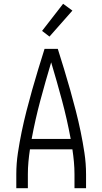

<svg xmlns="http://www.w3.org/2000/svg" viewBox="-20 -993 540 1013"><path d="M66 0V-74Q66 -130 74.5 -186.5Q83 -243 94.5 -298.5Q106 -354 120 -408.5Q134 -463 149.5 -518Q165 -573 181.5 -627Q198 -681 215 -735H285Q302 -681 318.5 -627Q335 -573 350.5 -518Q366 -463 380 -408.5Q394 -354 405.5 -298.5Q417 -243 425.5 -186.5Q434 -130 434 -74V0H373V-74Q373 -106 370 -139Q367 -172 362 -205H138Q133 -172 130 -139Q127 -106 127 -74V0ZM147 -260H353Q334 -363 307 -463.5Q280 -564 250 -664Q220 -564 193 -463.5Q166 -363 147 -260ZM241 -800 202 -830 313 -973 362 -937Z"/></svg>

Font: Iosevka Term Curly Light
Style: Regular
Weight: 300
Designer: Belleve Invis
Foundry: Belleve Invis
Version: Version 32.3.0